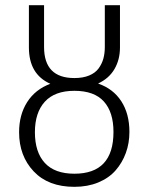

<svg xmlns="http://www.w3.org/2000/svg" viewBox="-20 -705 569 736"><path d="M356 -384.8Q414.1 -364.7 445.1 -316.7Q476.1 -268.6 476.1 -199.2Q476.1 -156.2 462.4 -118.7Q448.7 -81.1 423.1 -51.8Q397.5 -22.5 356.7 -5.6Q315.9 11.2 265.1 11.2Q165 11.2 109.1 -48.1Q53.2 -107.4 53.2 -198.2Q53.2 -265.1 84.2 -313.7Q115.2 -362.3 172.9 -383.8Q90.8 -420.4 90.8 -522.9V-685.1H148.9V-524.9Q148.9 -405.8 265.1 -405.8Q297.9 -405.8 321.5 -415.5Q345.2 -425.3 357.9 -442.6Q370.6 -460 376.2 -480.2Q381.8 -500.5 381.8 -524.9V-685.1H439.9V-522.9Q439.9 -476.6 418.9 -440.4Q397.9 -404.3 356 -384.8ZM265.1 -39.1Q415 -39.1 415 -199.2Q415 -274.9 378.2 -315.9Q341.3 -356.9 265.1 -356.9Q189.9 -356.9 151.9 -315.2Q113.8 -273.4 113.8 -198.2Q113.8 -121.6 151.9 -80.3Q189.9 -39.1 265.1 -39.1Z"/></svg>

Font: Fira Sans Compressed Light
Style: Regular
Weight: 300
Width: 1
Designer: Carrois Corporate & Edenspiekermann AG
Foundry: Carrois Corporate GbR & Edenspiekermann AG
Version: Version 4.203;PS 004.203;hotconv 1.0.88;makeotf.lib2.5.64775